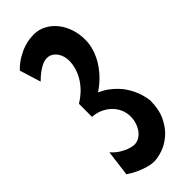

<svg xmlns="http://www.w3.org/2000/svg" viewBox="-245 -759 822 822"><g transform="rotate(-45 166.0 -348.0)"><path d="M316.9 -170.9Q316.9 -116.7 298.8 -78.9Q280.8 -41 253.9 -17.6Q227.1 5.9 196.8 16.4Q166.5 26.9 142.1 26.9Q140.6 26.9 130.9 25.9Q121.1 24.9 105 20.5Q88.9 16.1 67.4 6.8Q45.9 -2.4 21 -19L36.1 -137.2Q53.2 -117.7 70.6 -107.2Q87.9 -96.7 102.1 -91.3Q118.2 -85.4 133.8 -84Q150.4 -84 164.3 -92Q178.2 -100.1 188 -113.8Q197.8 -127.4 203.4 -144.8Q209 -162.1 209 -181.2Q209 -204.6 200 -224.9Q190.9 -245.1 174.8 -260.7Q158.7 -276.4 137.2 -285.9Q115.7 -295.4 90.8 -296.9V-376Q111.3 -388.2 129.6 -405Q147.9 -421.9 161.9 -442.6Q175.8 -463.4 183.8 -487.3Q191.9 -511.2 191.9 -537.1Q191.9 -548.8 188.5 -562Q185.1 -575.2 177.5 -586.2Q169.9 -597.2 158.4 -604.5Q147 -611.8 130.9 -611.8Q127 -611.8 119.1 -610.4Q111.3 -608.9 100.3 -603.5Q89.4 -598.1 74.7 -587.6Q60.1 -577.1 42 -559.1L12.2 -655.8Q35.6 -679.2 58.8 -692.6Q82 -706.1 102.5 -712.9Q123 -719.7 138.9 -721.4Q154.8 -723.1 163.1 -723.1Q192.9 -723.1 218.8 -709.7Q244.6 -696.3 263.7 -672.9Q282.7 -649.4 293.5 -618.2Q304.2 -586.9 304.2 -551.8Q304.2 -522.5 295.2 -494.4Q286.1 -466.3 270 -440.7Q253.9 -415 231.7 -392.6Q209.5 -370.1 183.1 -353Q206.5 -342.3 224.6 -328.9Q242.7 -315.4 256.6 -300.8Q270.5 -286.1 280.3 -270.8Q290 -255.4 296.9 -240.7Q312.5 -206.5 316.9 -170.9Z"/></g></svg>

Font: Mouse Memoirs
Style: Regular
Weight: 400
Version: Version 1.000